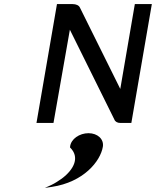

<svg xmlns="http://www.w3.org/2000/svg" viewBox="-20 -600 798 937"><path d="M412 50C368 50 326 78 322 116V118V120C370 166 343 226 281 272C265 283 249 294 230 303L199 317L233 312C387 289 470 188 482 116C488 79 456 50 412 50ZM538 -17C542 -6 553 0 567 0H621L721 -580H638L567 -166L370 -563C365 -574 351 -580 335 -580H258L158 0H241L321 -455Z"/></svg>

Font: Charger Monospace
Style: Regular
Weight: 400
Designer: Jasper
Foundry: Cannot Into Space Fonts
Version: Version 0.980